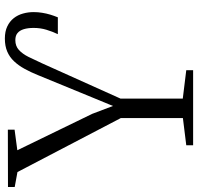

<svg xmlns="http://www.w3.org/2000/svg" viewBox="-44 -762 795 770"><g transform="rotate(-90 353.0 -377.5)"><path d="M155 0V-27.5L264 -41V-290L47.5 -704.5L-12.5 -715.5V-742.5L217.5 -743V-716L135 -705L281 -404.5L312.5 -321.5L345.5 -401.5L436.5 -623Q448 -651.5 461.5 -676Q475 -700.5 491.8 -718.2Q508.5 -736 530.8 -745.5Q553 -755 583 -755Q611.5 -755 631.8 -745.2Q652 -735.5 664.8 -719.2Q677.5 -703 683.2 -682.2Q689 -661.5 689 -639.5Q689 -622 686.2 -605.2Q683.5 -588.5 678.8 -572.8Q674 -557 668 -542.5H600.5Q611 -564.5 618.2 -588.5Q625.5 -612.5 625.5 -639.5Q625.5 -662.5 620.5 -679Q615.5 -695.5 605 -704.2Q594.5 -713 576.5 -713Q553 -713 537.2 -698.8Q521.5 -684.5 509.2 -660Q497 -635.5 483 -604.5L342 -291V-41.5L456 -27.5V0Z"/></g></svg>

Font: Merriweather 96pt Light
Style: Regular
Weight: 300
Version: Version 2.100